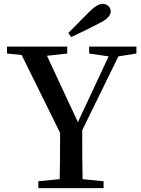

<svg xmlns="http://www.w3.org/2000/svg" viewBox="-20 -980 736 1000"><path d="M350.6 -787.1 335.9 -808.6Q372.1 -845.7 443.4 -917Q486.3 -960 513.7 -960Q532.2 -960 544.4 -948.7Q556.6 -937.5 556.6 -919.9Q556.6 -888.7 498 -859.4Q425.8 -821.3 350.6 -787.1ZM596.7 -686.5 408.2 -301.8Q408.2 -122.1 410.2 -46.9L519.5 -36.1V0H179.7V-36.1L291 -46.9Q293 -118.2 293 -288.1L92.8 -693.4L16.6 -701.2V-737.3H330.1V-701.2L224.6 -689.5L385.7 -343.8L545.9 -686.5L444.3 -701.2V-737.3H690.4V-701.2Z"/></svg>

Font: GenYoMin TW TTF SemiBold
Style: Regular
Weight: 600
Version: Version 1.300